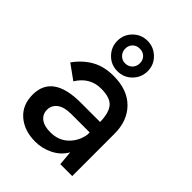

<svg xmlns="http://www.w3.org/2000/svg" viewBox="-217 -841 953 953"><g transform="rotate(45 259.5 -364.5)"><path d="M247.1 -526.4Q202.6 -526.4 171.6 -557.9Q140.6 -589.4 140.6 -633.3Q140.6 -677.2 171.6 -708.3Q202.6 -739.3 247.1 -739.3Q290.5 -739.3 322.3 -708.5Q354 -677.7 354 -633.3Q354 -588.9 323 -557.6Q292 -526.4 247.1 -526.4ZM247.1 -684.6Q224.6 -684.6 210.2 -670.2Q195.8 -655.8 195.8 -633.8Q195.8 -611.3 210.7 -596.2Q225.6 -581.1 247.1 -581.1Q269.5 -581.1 284.2 -595.9Q298.8 -610.8 298.8 -633.8Q298.8 -655.8 284.7 -670.2Q270.5 -684.6 247.1 -684.6ZM251.5 -497.1Q348.1 -497.1 402.6 -442.6Q457 -388.2 457 -296.9V0H373.5L366.7 -76.2Q343.3 -35.2 299.1 -12.9Q254.9 9.3 206.5 9.3Q129.4 9.3 80.8 -32.5Q32.2 -74.2 32.2 -147Q32.2 -287.6 229.5 -287.6H365.2Q363.8 -352.5 339.1 -380.6Q314.5 -408.7 252 -408.7Q172.9 -408.7 128.4 -336.4L51.3 -392.1Q88.4 -443.4 136.5 -470.2Q184.6 -497.1 251.5 -497.1ZM226.6 -76.7Q283.2 -76.7 320.1 -111.8Q356.9 -147 365.2 -199.2V-214.4H235.4Q186.5 -214.4 161.1 -195.1Q135.7 -175.8 135.7 -144Q135.7 -113.3 159.2 -95Q182.6 -76.7 226.6 -76.7Z"/></g></svg>

Font: HK Grotesk SemiBold Legacy
Style: Regular
Weight: 600
Designer: Alfredo Marco Pradil
Foundry: Hanken Design Co.
Version: Version 2.022;PS 002.022;hotconv 1.0.88;makeotf.lib2.5.64775